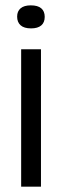

<svg xmlns="http://www.w3.org/2000/svg" viewBox="-20 -697 232 717"><path d="M59 0V-513H133V0ZM96 -591Q70 -591 57 -602.5Q44 -614 44 -635Q44 -655 57 -666Q70 -677 95 -677Q121 -677 134 -666Q147 -655 147 -634Q147 -613 134 -602Q121 -591 96 -591Z"/></svg>

Font: Bricolage Grotesque 72pt Light
Style: Regular
Weight: 300
Designer: Mathieu Triay
Foundry: Atelier Triay
Version: Version 1.001;gftools[0.9.33.dev8+g029e19f]